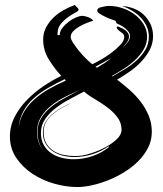

<svg xmlns="http://www.w3.org/2000/svg" viewBox="-20 -647 657 774"><path d="M406 -622Q410 -623 414 -623H422Q447 -623 474 -614Q501 -605 523 -588.5Q545 -572 559 -549Q573 -526 573 -499Q573 -471 559 -447.5Q545 -424 524 -404.5Q503 -385 478 -369Q453 -353 431 -341L433 -339Q456 -352 482 -367.5Q508 -383 529.5 -402.5Q551 -422 565.5 -445.5Q580 -469 580 -499Q580 -523 570.5 -542.5Q561 -562 546 -577.5Q531 -593 511.5 -604.5Q492 -616 472 -623Q497 -621 519.5 -612.5Q542 -604 559 -588Q576 -572 586.5 -550Q597 -528 597 -501Q597 -471 583 -445Q569 -419 548 -397Q527 -375 501.5 -357.5Q476 -340 452 -326Q477 -307 502 -285Q527 -263 547 -237Q567 -211 579.5 -180.5Q592 -150 592 -116Q592 -81 577 -51.5Q562 -22 537 3Q512 28 480 47.5Q448 67 415 80Q382 93 350 100Q318 107 292 107Q247 107 199 93.5Q151 80 111.5 54Q72 28 46 -10Q20 -48 20 -97Q20 -139 39.5 -176.5Q59 -214 89.5 -245Q120 -276 156.5 -300.5Q193 -325 227 -341Q200 -370 177 -407Q154 -444 154 -488Q154 -514 165.5 -536Q177 -558 195 -575.5Q213 -593 236 -606Q259 -619 282 -627Q285 -622 290.5 -617.5Q296 -613 297 -608Q297 -603 283.5 -596Q270 -589 254.5 -578Q239 -567 225.5 -551Q212 -535 212 -511V-505L221 -506Q221 -521 231.5 -534.5Q242 -548 256.5 -559Q271 -570 286 -576.5Q301 -583 310 -583Q322 -583 335 -578Q348 -573 356 -564Q347 -561 331.5 -555Q316 -549 301.5 -541Q287 -533 276 -522Q265 -511 265 -498Q265 -489 275.5 -473Q286 -457 300 -440Q314 -423 329 -408.5Q344 -394 352 -388Q363 -393 384.5 -405Q406 -417 427.5 -433Q449 -449 465 -466Q481 -483 481 -498Q481 -505 477 -509.5Q473 -514 467.5 -517.5Q462 -521 457 -525.5Q452 -530 450 -536L454 -541Q461 -538 469 -534.5Q477 -531 484 -526Q491 -521 495.5 -514.5Q500 -508 500 -500Q500 -487 491 -475.5Q482 -464 475 -456Q484 -464 494 -476Q504 -488 504 -502Q504 -511 498.5 -518.5Q493 -526 484.5 -533Q476 -540 466.5 -545Q457 -550 450 -553L446 -563Q440 -565 427.5 -569.5Q415 -574 403 -580Q391 -586 381.5 -592Q372 -598 372 -604Q372 -614 385.5 -617.5Q399 -621 406 -622ZM470 -124Q470 -153 452 -176Q434 -199 409 -217Q384 -235 359 -249.5Q334 -264 319 -278Q295 -265 265 -249.5Q235 -234 208 -214Q181 -194 163 -168.5Q145 -143 145 -111Q145 -82 157 -61.5Q169 -41 188 -28.5Q207 -16 230.5 -10.5Q254 -5 277 -5Q315 -5 352 -17.5Q389 -30 418 -53L419 -58Q389 -37 353 -25.5Q317 -14 280 -14Q258 -14 235.5 -19Q213 -24 194.5 -36Q176 -48 164.5 -67Q153 -86 153 -114Q153 -137 164 -155.5Q175 -174 192.5 -188.5Q210 -203 230.5 -214Q251 -225 271 -234Q251 -224 231 -213Q211 -202 194 -188Q177 -174 166.5 -156.5Q156 -139 156 -115Q156 -87 167 -68.5Q178 -50 196 -38.5Q214 -27 236.5 -22.5Q259 -18 281 -18Q289 -18 296 -18.5Q303 -19 311 -20Q326 -22 353 -31Q380 -40 406 -54Q432 -68 451 -86Q470 -104 470 -124ZM241 -328Q206 -311 173 -292Q140 -273 114.5 -249.5Q89 -226 73 -196Q57 -166 55 -129Q58 -163 74 -191.5Q90 -220 116 -244Q142 -268 175 -287Q208 -306 245 -322ZM301 -284Q274 -272 243.5 -257Q213 -242 187.5 -222Q162 -202 145.5 -175.5Q129 -149 129 -114Q129 -86 141 -61Q151 -41 167 -26Q151 -41 142 -61Q131 -87 131 -114Q131 -148 148 -174Q165 -200 190.5 -219.5Q216 -239 246 -254.5Q276 -270 301 -284ZM371 -374Q385 -382 401 -392.5Q417 -403 428 -413L365 -378ZM172 -22 167 -26ZM176 -20Q175 -21 173 -22Q174 -21 176 -20Z"/></svg>

Font: Finger Paint
Style: Regular
Weight: 400
Designer: Ralph du Carrois
Foundry: Ralph du Carrois
Version: Version 1.002